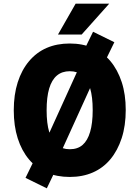

<svg xmlns="http://www.w3.org/2000/svg" viewBox="-20 -953 760 1046"><path d="M360 11Q290 11 234 -13Q178 -37 138 -84.5Q98 -132 76.5 -199.5Q55 -267 55 -352Q55 -437 76.5 -504.5Q98 -572 138.5 -620Q179 -668 234.5 -692Q290 -716 360 -716Q430 -716 486 -691.5Q542 -667 581.5 -620Q621 -573 643 -506Q665 -439 665 -354Q665 -268 643 -200.5Q621 -133 581.5 -85.5Q542 -38 486 -13.5Q430 11 360 11ZM360 -140Q403 -140 430 -163.5Q457 -187 471 -234.5Q485 -282 485 -353Q485 -425 471 -472Q457 -519 429.5 -542Q402 -565 360 -565Q318 -565 290 -541.5Q262 -518 248 -471Q234 -424 234 -352Q234 -281 248 -234Q262 -187 290 -163.5Q318 -140 360 -140ZM235 73 119 16 181 -111 230 -188 409 -582 425 -653 487 -780 603 -723 541 -596 492 -520 313 -126 296 -54ZM296 -765 392 -933H575L425 -765Z"/></svg>

Font: Nunito Sans 7pt Condensed Black
Style: Regular
Weight: 900
Width: 3
Designer: Vernon Adams
Foundry: Vernon Adams
Version: Version 3.101;gftools[0.9.27]